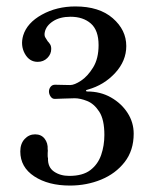

<svg xmlns="http://www.w3.org/2000/svg" viewBox="-20 -758 488 596"><path d="M197 -182Q130 -182 86.5 -210.5Q43 -239 43 -288Q43 -312 56.5 -326.5Q70 -341 89 -341Q108 -341 118.5 -327.5Q129 -314 128 -295Q129 -292 128 -283Q128 -278 128 -274Q128 -270 129 -267Q128 -239 147.5 -225.5Q167 -212 195 -212Q237 -212 260.5 -230Q284 -248 294 -277Q304 -306 304 -339Q304 -387 288 -411.5Q272 -436 250.5 -444.5Q229 -453 212 -453Q197 -453 177 -452Q157 -451 150 -451Q142 -451 137 -458.5Q132 -466 132 -474Q132 -482 137 -488.5Q142 -495 151 -495Q159 -495 173 -494.5Q187 -494 198 -494Q211 -494 231.5 -507.5Q252 -521 269 -548.5Q286 -576 286 -618Q286 -664 262 -685Q238 -706 199 -706Q166 -706 144.5 -692Q123 -678 119 -658Q117 -648 120.5 -642Q124 -636 128 -630Q132 -626 135.5 -620.5Q139 -615 139 -606Q139 -590 127 -578Q115 -566 97 -566Q71 -566 57 -591.5Q43 -617 52 -648Q64 -687 110 -712.5Q156 -738 214 -738Q288 -738 330 -701.5Q372 -665 372 -615Q372 -569 337.5 -531.5Q303 -494 253 -480Q247 -479 247 -476.5Q247 -474 251 -474Q292 -474 324.5 -455.5Q357 -437 376 -407.5Q395 -378 395 -343Q395 -291 367 -255Q339 -219 294 -200.5Q249 -182 197 -182Z"/></svg>

Font: Zen Old Mincho
Style: Bold
Weight: 700
Designer: Yoshimichi Ohira
Foundry: Positype
Version: Version 1.500